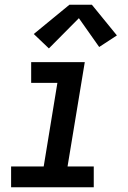

<svg xmlns="http://www.w3.org/2000/svg" viewBox="-20 -793 540 813"><path d="M27 0V-88H165L223 -442H112V-530H339L266 -88H377V0ZM187 -588 123 -649 274 -773H369L475 -643L400 -594L314 -716Z"/></svg>

Font: Iosevka Slab Semibold Oblique
Style: Regular
Weight: 600
Italic angle: -9°
Monospace: yes
Designer: Belleve Invis
Foundry: Belleve Invis
Version: Version 11.1.1; ttfautohint (v1.8.3)